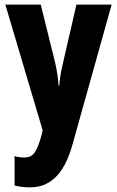

<svg xmlns="http://www.w3.org/2000/svg" viewBox="-20 -635 505 829"><path d="M3 -615 164 -73 160 -53C137 28 122 45 83 45C70 45 56 43 43 39V166C63 171 85 174 109 174C189 174 255 127 293 -11L462 -615H310L252 -363C242 -321 238 -294 236 -265H233C231 -295 226 -330 218 -365L156 -615Z"/></svg>

Font: Noto Sans Malayalam UI ExtraCondensed ExtraBold
Style: Regular
Weight: 800
Width: 2
Designer: Jelle Bosma - Monotype Design Team
Foundry: Monotype Imaging Inc.
Version: Version 2.104